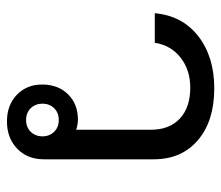

<svg xmlns="http://www.w3.org/2000/svg" viewBox="-62 -564 636 552"><g transform="rotate(90 256.0 -288.0)"><path d="M438 -412V-96Q438 -49 407.5 -19.5Q377 10 329 10Q282 10 252.5 -18.5Q223 -47 223 -91Q223 -137 251 -165.5Q279 -194 324 -194Q338 -194 353 -189V-404Q353 -457 321 -487Q289 -517 232 -517Q181 -517 145.5 -489Q110 -461 103 -415H18Q25 -494 84 -540Q143 -586 234 -586Q328 -586 383 -539Q438 -492 438 -412ZM372 -92Q372 -112 359 -125.5Q346 -139 325 -139Q304 -139 291 -125.5Q278 -112 278 -92Q278 -72 291 -58.5Q304 -45 325 -45Q346 -45 359 -58.5Q372 -72 372 -92Z"/></g></svg>

Font: Sarabun
Style: Regular
Weight: 400
Designer: Suppakit Chalermlarp | Katatrad Co.,Ltd.
Foundry: Cadson Demak Co.,Ltd.
Version: Version 1.000; ttfautohint (v1.6)